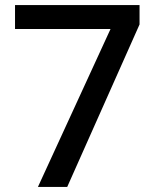

<svg xmlns="http://www.w3.org/2000/svg" viewBox="-20 -734 612 754"><path d="M129 0 414 -620H39V-714H528V-638L244 0Z"/></svg>

Font: Noto Sans Myanmar Medium
Style: Regular
Weight: 500
Designer: Monotype Design Team
Foundry: Monotype Imaging Inc.
Version: Version 2.107; ttfautohint (v1.8.4.7-5d5b)